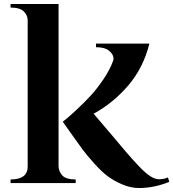

<svg xmlns="http://www.w3.org/2000/svg" viewBox="-20 -919 870 964"><path d="M360 -18V0H33V-18Q119 -18 119 -83V-817Q119 -842 99.5 -861.5Q80 -881 33 -881V-899H274V-86Q274 -59 292.5 -38.5Q311 -18 360 -18ZM823 -28 830 -6Q754 25 678 25Q636 25 594 7Q552 -11 521 -34Q490 -57 452.5 -99Q415 -141 394.5 -168.5Q374 -196 340 -244.5Q306 -293 295 -308Q303 -314 316.5 -325Q330 -336 366.5 -370Q403 -404 434.5 -438Q466 -472 499 -520.5Q532 -569 548 -614Q550 -620 550 -624Q550 -646 528 -664Q506 -682 462 -682V-700H730Q700 -579 624.5 -490.5Q549 -402 450 -348Q485 -308 534.5 -249Q584 -190 613 -156Q642 -122 675.5 -86.5Q709 -51 733.5 -35Q758 -19 778 -19Q802 -19 823 -28Z"/></svg>

Font: Uncial Antiqua
Style: Regular
Weight: 400
Designer: Astigmatic (AOETI)
Foundry: Astigmatic (AOETI)
Version: Version 1.000